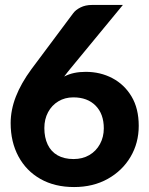

<svg xmlns="http://www.w3.org/2000/svg" viewBox="-20 -747 601 775"><path d="M279 8Q201 8 143.5 -24.5Q86 -57 54.5 -115.5Q23 -174 23 -250Q23 -303 44 -357Q65 -411 107 -468L275 -693Q285 -707 305 -717Q325 -727 351 -727H476L265 -471Q262 -467 252.5 -455.5Q243 -444 239 -438Q258 -448 279.5 -452.5Q301 -457 326 -457Q385 -457 433.5 -431.5Q482 -406 511 -357.5Q540 -309 540 -239Q540 -170 507 -114Q474 -58 415 -25Q356 8 279 8ZM277 -105Q313 -105 340.5 -121Q368 -137 383.5 -165.5Q399 -194 399 -229Q399 -287 366 -320.5Q333 -354 276 -354Q242 -354 215.5 -338Q189 -322 174 -294Q159 -266 159 -230Q159 -192 172.5 -163.5Q186 -135 212.5 -120Q239 -105 277 -105Z"/></svg>

Font: Aleo ExtraBold
Style: Regular
Weight: 800
Designer: Alessio Laiso
Foundry: Alessio Laiso
Version: Version 2.001;gftools[0.9.29]